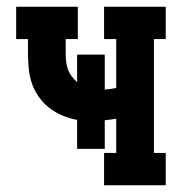

<svg xmlns="http://www.w3.org/2000/svg" viewBox="-20 -550 540 570"><path d="M289 0V-96H325V-198Q317 -196 308 -195Q299 -194 291 -193V-108H209V-194Q187 -198 165.5 -207Q144 -216 126 -230Q108 -244 94.5 -263.5Q81 -283 74 -304.5Q67 -326 65 -349.5Q63 -373 63 -396V-434H28V-530H211V-434H175V-396Q175 -383 176 -370.5Q177 -358 181 -346Q185 -334 192.5 -324Q200 -314 209 -306V-388H291V-284Q299 -285 308 -286Q317 -287 325 -289V-434H289V-530H472V-434H437V-96H472V0Z"/></svg>

Font: Iosevka Slab
Style: Bold
Weight: 700
Monospace: yes
Designer: Belleve Invis
Foundry: Belleve Invis
Version: Version 11.1.1; ttfautohint (v1.8.3)